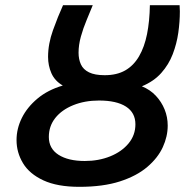

<svg xmlns="http://www.w3.org/2000/svg" viewBox="-20 -713 733 743"><path d="M287 10Q202 10 148 -15Q94 -40 69 -81.5Q44 -123 44 -171Q44 -215 64.5 -256.5Q85 -298 125 -331.5Q165 -365 223 -382Q192 -400 179 -429.5Q166 -459 166 -493Q166 -543 185 -596Q204 -649 224 -693H339Q329 -668 315.5 -636Q302 -604 293 -571.5Q284 -539 284 -509Q284 -484 293 -464Q302 -444 324.5 -433Q347 -422 385 -422Q432 -422 464.5 -440.5Q497 -459 518 -495Q539 -531 549 -581Q559 -631 560 -693H675Q675 -687 675.5 -681Q676 -675 676 -669Q676 -629 670 -586.5Q664 -544 648.5 -503.5Q633 -463 604 -430.5Q575 -398 529 -379Q561 -366 583 -342.5Q605 -319 617 -289.5Q629 -260 629 -227Q629 -185 610 -143.5Q591 -102 550 -67Q509 -32 444 -11Q379 10 287 10ZM308 -90Q362 -90 406.5 -108Q451 -126 477.5 -158Q504 -190 504 -232Q504 -277 467.5 -300.5Q431 -324 363 -324Q308 -324 263.5 -306Q219 -288 194 -256.5Q169 -225 169 -183Q169 -138 206.5 -114Q244 -90 308 -90Z"/></svg>

Font: Ubuntu Sans SemiBold
Style: Italic
Weight: 600
Italic angle: -13.5°
Designer: Dalton Maag Ltd
Foundry: Dalton Maag Ltd
Version: Version 1.006